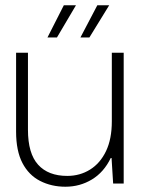

<svg xmlns="http://www.w3.org/2000/svg" viewBox="-20 -696 537 728"><path d="M228 12Q175 12 132 -10Q89 -32 65 -78Q41 -124 41 -197V-496H86V-204Q86 -114 124.5 -71.5Q163 -29 235 -29Q283 -29 321.5 -53Q360 -77 382 -123Q404 -169 404 -236V-496H449V0H409L403 -97H400Q374 -43 328.5 -15.5Q283 12 228 12ZM285 -554 349 -676H394L319 -554ZM160 -554 222 -676H268L196 -554Z"/></svg>

Font: DM Sans 36pt ExtraLight
Style: Regular
Weight: 250
Designer: Colophon Foundry, Jonny Pinhorn
Foundry: Colophon Foundry
Version: Version 4.004;gftools[0.9.30]